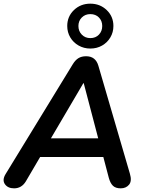

<svg xmlns="http://www.w3.org/2000/svg" viewBox="-25 -1020 789 1048"><path d="M52 8Q18 8 2 -14.5Q-14 -37 5 -69L372 -669Q386 -692 403 -702.5Q420 -713 445 -713Q497 -713 512 -661L684 -72Q696 -32 679.5 -12Q663 8 634 8Q606 8 591.5 -6Q577 -20 569 -49L539 -163H194L116 -30Q93 8 52 8ZM430 -566 253 -265H511L432 -566ZM468 -755Q433 -755 404 -771.5Q375 -788 358.5 -816Q342 -844 342 -878Q342 -930 378.5 -965Q415 -1000 468 -1000Q521 -1000 557.5 -965Q594 -930 594 -878Q594 -844 577.5 -816Q561 -788 532.5 -771.5Q504 -755 468 -755ZM468 -812Q497 -812 515 -831Q533 -850 533 -878Q533 -906 515 -924.5Q497 -943 468 -943Q440 -943 421.5 -924.5Q403 -906 403 -878Q403 -850 421.5 -831Q440 -812 468 -812Z"/></svg>

Font: Nunito
Style: Bold Italic
Weight: 700
Italic angle: -9°
Designer: Vernon Adams
Foundry: Vernon Adams
Version: Version 3.601; ttfautohint (v1.8.2.53-6de2)